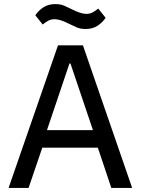

<svg xmlns="http://www.w3.org/2000/svg" viewBox="-20 -920 689 940"><path d="M525 0 459 -197H187L120 0H22L264 -698H386L627 0ZM325 -609H320L210 -283H435ZM399 -778Q373 -778 354.5 -786.5Q336 -795 319 -803Q274 -826 248 -826Q231 -826 218 -819.5Q205 -813 189 -800L153 -845Q167 -867 191.5 -883.5Q216 -900 251 -900Q277 -900 295.5 -891.5Q314 -883 331 -875Q376 -852 402 -852Q419 -852 432 -858.5Q445 -865 461 -878L497 -833Q483 -811 458.5 -794.5Q434 -778 399 -778Z"/></svg>

Font: IBM Plex Sans Hebrew Text
Style: Regular
Weight: 450
Designer: Mike Abbink, Paul van der Laan, Pieter van Rosmalen, Yanek Iontef
Foundry: Bold Monday
Version: Version 1.2